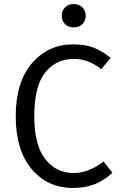

<svg xmlns="http://www.w3.org/2000/svg" viewBox="-20 -920 598 952"><path d="M345 -900Q372 -900 388.5 -883.5Q405 -867 405 -842Q405 -817 388.5 -800.5Q372 -784 345 -784Q319 -784 302.5 -800.5Q286 -817 286 -842Q286 -867 302.5 -883.5Q319 -900 345 -900ZM342 -700Q402 -700 443.5 -684Q485 -668 529 -633L482 -577Q418 -628 347 -628Q258 -628 204 -560.5Q150 -493 150 -344Q150 -201 204 -131.5Q258 -62 346 -62Q418 -62 494 -119L537 -64Q461 12 343 12Q216 12 137 -81.5Q58 -175 58 -344Q58 -513 138.5 -606.5Q219 -700 342 -700Z"/></svg>

Font: FiraGO Book
Style: Regular
Weight: 350
Designer: bBox Type
Foundry: bBox Type GmbH
Version: Version 1.001;PS 001.001;hotconv 1.0.88;makeotf.lib2.5.64775